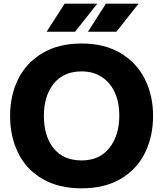

<svg xmlns="http://www.w3.org/2000/svg" viewBox="-20 -1009 889 1046"><path d="M35 0ZM35 -378Q35 -489 79 -578Q123 -667 211 -719.5Q299 -772 425 -772Q549 -772 637 -719.5Q725 -667 769.5 -577.5Q814 -488 814 -378Q814 -265 769.5 -175.5Q725 -86 637.5 -34.5Q550 17 425 17Q299 17 211 -34.5Q123 -86 79 -175.5Q35 -265 35 -378ZM630 -381Q630 -450 606 -504Q582 -558 535.5 -589Q489 -620 425 -620Q326 -620 272.5 -553Q219 -486 219 -378Q219 -268 272 -201.5Q325 -135 425 -135Q522 -135 576 -203Q630 -271 630 -381ZM557 -989H735L614 -836H459ZM332 -989H510L389 -836H234Z"/></svg>

Font: Biryani Heavy
Style: Regular
Weight: 900
Designer: Dan Reynolds and Mathieu Réguer
Foundry: Dan Reynolds and Mathieu Réguer
Version: Version 1.003; ttfautohint (v1.1) -l 5 -r 5 -G 72 -x 0 -D la